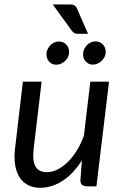

<svg xmlns="http://www.w3.org/2000/svg" viewBox="-20 -850 554 876"><path d="M43.5 0ZM169.9 -477.5 133.8 -173.8Q127 -118.2 141.6 -91.3Q156.2 -64.5 194.8 -64.5Q217.8 -64.5 241.7 -76.2Q265.6 -87.9 288.1 -109.6Q310.5 -131.3 329.8 -162.1Q349.1 -192.9 362.8 -231L392.1 -477.5H477.5L419.9 0H377.4Q344.7 0 347.2 -30.8L353.5 -118.2Q314.5 -56.2 265.1 -24.7Q215.8 6.8 163.6 6.8Q132.3 6.8 108.4 -5.4Q84.5 -17.6 69.6 -40.5Q54.7 -63.5 49.1 -97.2Q43.5 -130.9 48.8 -173.8L84.5 -477.5ZM299.3 -829.6Q314 -829.6 320.8 -824.7Q327.6 -819.8 332 -809.6L381.8 -695.8H335Q325.2 -695.8 319.6 -698.7Q314 -701.7 308.6 -708.5L220.7 -829.6ZM295.4 -612.8Q295.4 -601.1 290.3 -590.3Q285.2 -579.6 276.9 -571.8Q268.6 -564 258.1 -559.3Q247.6 -554.7 236.3 -554.7Q217.3 -554.7 204.6 -568.6Q191.9 -582.5 191.9 -602.1Q191.9 -613.8 196.8 -624.5Q201.7 -635.3 209.5 -643.3Q217.3 -651.4 227.5 -656Q237.8 -660.6 249 -660.6Q269 -660.6 282.2 -646.7Q295.4 -632.8 295.4 -612.8ZM462.4 -613.3Q462.4 -601.6 457.3 -590.8Q452.1 -580.1 443.8 -572.3Q435.5 -564.5 425 -559.8Q414.6 -555.2 403.3 -555.2Q384.3 -555.2 371.6 -569.1Q358.9 -583 358.9 -602.5Q358.9 -614.3 363.8 -625Q368.7 -635.7 376.5 -643.8Q384.3 -651.9 394.5 -656.5Q404.8 -661.1 416 -661.1Q436 -661.1 449.2 -647.2Q462.4 -633.3 462.4 -613.3Z"/></svg>

Font: Carlito
Style: Italic
Weight: 400
Italic angle: -7°
Designer: Lukasz Dziedzic
Foundry: tyPoland Lukasz Dziedzic
Version: Version 1.104